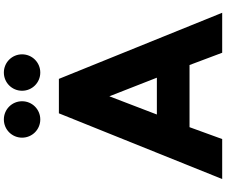

<svg xmlns="http://www.w3.org/2000/svg" viewBox="-106 -1036 1143 970"><g transform="rotate(-90 465.0 -551.5)"><path d="M583 -1103C532 -1103 491 -1062 491 -1011C491 -960 532 -919 583 -919C634 -919 675 -960 675 -1011C675 -1062 634 -1103 583 -1103ZM346 -1103C295 -1103 254 -1062 254 -1011C254 -960 295 -919 346 -919C397 -919 438 -960 438 -1011C438 -1062 397 -1103 346 -1103ZM551 -825H377L45 0H247L307 -165H621L683 0H885ZM557 -330H371L463 -570Z"/></g></svg>

Font: Sztylet
Style: Bd
Weight: 700
Foundry: Cannot Into Space Fonts, PlusOne Fonts
Version: Version 0.12